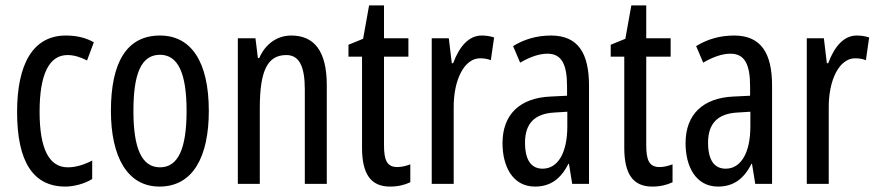

<svg xmlns="http://www.w3.org/2000/svg" viewBox="-20 -678 3234 708"><path d="M221 10C251 10 292 0 320 -18V-86C289 -70 259 -61 230 -61C161 -61 126 -129 126 -266C126 -404 161 -475 229 -475C252 -475 276 -468 301 -455L326 -522C298 -538 265 -547 223 -547C101 -547 43 -441 43 -265C43 -82 102 10 221 10Z M750 -269C750 -452 684 -547 570 -547C446 -547 389 -446 389 -269C389 -101 449 10 568 10C693 10 750 -102 750 -269ZM472 -269C472 -407 501 -476 570 -476C637 -476 668 -407 668 -269C668 -130 637 -61 570 -61C502 -61 472 -132 472 -269Z M1054 -547C1003 -547 959 -517 936 -464H931L922 -537H857V0H938V-279C938 -417 966 -475 1036 -475C1084 -475 1104 -432 1104 -348V0H1185V-364C1185 -488 1140 -547 1054 -547Z M1445 -62C1406 -62 1396 -89 1396 -143V-469H1486V-537H1396V-658H1341L1319 -535L1265 -513V-469H1315V-133C1315 -37 1347 10 1418 10C1448 10 1472 4 1493 -6V-72C1477 -66 1461 -62 1445 -62Z M1756 -547C1709 -547 1674 -507 1651 -445H1646L1635 -537H1572V0H1653V-280C1652 -385 1693 -463 1750 -463C1765 -463 1778 -461 1790 -456L1802 -540C1786 -545 1771 -547 1756 -547Z M2012 -547C1961 -547 1914 -534 1872 -508L1898 -447C1936 -469 1969 -480 1999 -480C2050 -480 2071 -442 2071 -360V-325L2010 -322C1897 -317 1833 -256 1833 -150C1833 -65 1870 10 1953 10C2009 10 2048 -18 2076 -74H2078L2090 0H2152V-362C2152 -480 2113 -547 2012 -547ZM2024 -263 2072 -266V-212C2072 -114 2037 -56 1981 -56C1940 -56 1916 -86 1916 -152C1916 -222 1951 -259 2024 -263Z M2412 -62C2373 -62 2363 -89 2363 -143V-469H2453V-537H2363V-658H2308L2286 -535L2232 -513V-469H2282V-133C2282 -37 2314 10 2385 10C2415 10 2439 4 2460 -6V-72C2444 -66 2428 -62 2412 -62Z M2687 -547C2636 -547 2589 -534 2547 -508L2573 -447C2611 -469 2644 -480 2674 -480C2725 -480 2746 -442 2746 -360V-325L2685 -322C2572 -317 2508 -256 2508 -150C2508 -65 2545 10 2628 10C2684 10 2723 -18 2751 -74H2753L2765 0H2827V-362C2827 -480 2788 -547 2687 -547ZM2699 -263 2747 -266V-212C2747 -114 2712 -56 2656 -56C2615 -56 2591 -86 2591 -152C2591 -222 2626 -259 2699 -263Z M3139 -547C3092 -547 3057 -507 3034 -445H3029L3018 -537H2955V0H3036V-280C3035 -385 3076 -463 3133 -463C3148 -463 3161 -461 3173 -456L3185 -540C3169 -545 3154 -547 3139 -547Z"/></svg>

Font: Noto Sans Myanmar UI ExtraCondensed
Style: Regular
Weight: 400
Width: 2
Designer: Monotype Design Team
Foundry: Monotype Imaging Inc.
Version: Version 2.103